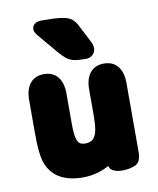

<svg xmlns="http://www.w3.org/2000/svg" viewBox="-74 -680 618 750"><g transform="rotate(-10 234.5 -305.0)"><path d="M300 -16Q303 -1 318 5Q333 11 349 11Q382 11 404 0.5Q426 -10 426 -50V-323Q426 -366 406.5 -389.5Q387 -413 352 -413Q317 -413 297.5 -389.5Q278 -366 278 -323V-222Q278 -193 275.5 -173Q273 -153 267 -141Q256 -118 227 -118Q215 -118 207 -122.5Q199 -127 195 -139Q188 -157 188 -202V-323Q188 -366 168.5 -389.5Q149 -413 114 -413Q79 -413 59.5 -389.5Q40 -366 40 -323V-191Q40 -149 42.5 -123.5Q45 -98 50 -80Q79 11 196 11Q250 11 300 -16ZM116 -567 180 -491Q197 -471 210 -460.5Q223 -450 240.5 -446.5Q258 -443 287 -443Q303 -443 314 -453.5Q325 -464 325 -479Q325 -484 323.5 -491Q322 -498 318 -505L284 -571Q274 -592 261 -602.5Q248 -613 221.5 -617Q195 -621 141 -621Q124 -621 114 -613Q104 -605 104 -591Q104 -582 116 -567Z"/></g></svg>

Font: Beiruti Black
Style: Regular
Weight: 900
Designer: Arlette Boutros
Foundry: Boutros
Version: Version 1.41